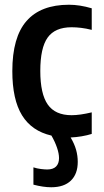

<svg xmlns="http://www.w3.org/2000/svg" viewBox="-20 -570 440 810"><path d="M196 220Q163 220 121 209V136Q136 141 152.5 143Q169 145 179 145Q204 145 216.5 132.5Q229 120 229 97Q229 78 220.5 53Q212 28 197 2Q114 -17 73 -83.5Q32 -150 32 -270Q32 -413 92 -481.5Q152 -550 271 -550Q316 -550 367 -535V-444Q343 -450 322 -452.5Q301 -455 282 -455Q212 -455 181 -411.5Q150 -368 150 -271Q150 -174 181.5 -129Q213 -84 282 -84Q317 -84 367 -96V-5Q348 1 324.5 5Q301 9 278 10Q294 37 301 62Q308 87 308 113Q308 164 279 192Q250 220 196 220Z"/></svg>

Font: Encode Sans Compressed
Style: SemiBold
Weight: 600
Designer: Pablo Impallari, Andres Torresi
Foundry: Pablo Impallari, Andres Torresi
Version: Version 1.000; ttfautohint (v1.00) -l 8 -r 50 -G 200 -x 14 -